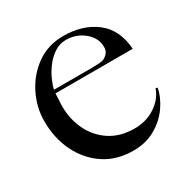

<svg xmlns="http://www.w3.org/2000/svg" viewBox="-119 -587 673 691"><g transform="rotate(-30 217.5 -241.0)"><path d="M245 1Q176 1 125.5 -32.5Q75 -66 47 -123Q19 -180 19 -251Q19 -309 46 -362.5Q73 -416 120.5 -449.5Q168 -483 231 -483Q311 -483 365 -442Q419 -401 425 -318H104L102 -278Q99 -220 121 -171.5Q143 -123 185.5 -94.5Q228 -66 288 -66Q338 -66 375.5 -91.5Q413 -117 425 -154L433 -152Q426 -116 401.5 -80.5Q377 -45 337 -22Q297 1 245 1ZM106 -332H261Q276 -332 293 -333Q310 -334 319 -340Q328 -346 333.5 -354Q339 -362 339 -376Q339 -413 307 -439.5Q275 -466 232 -466Q206 -466 184 -451.5Q162 -437 145.5 -415Q129 -393 119 -370.5Q109 -348 106 -332Z"/></g></svg>

Font: Mulat Addis
Style: Regular
Weight: 400
Designer: Fasil fikreab
Version: Version 1.001; ttfautohint (v1.8.3)